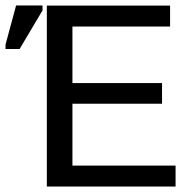

<svg xmlns="http://www.w3.org/2000/svg" viewBox="-44 -679 664 699"><path d="M126.5 0V-658.7H575.2V-582.5H219.7V-376.5H545.9V-301.3H219.7V-76.2H595.2V0ZM-23.9 -500.5V-516.6L14.6 -659.2H110.8V-641.1L27.3 -500.5Z"/></svg>

Font: Cousine
Style: Regular
Weight: 400
Monospace: yes
Designer: Steve Matteson
Foundry: Monotype Imaging Inc.
Version: Version 1.21